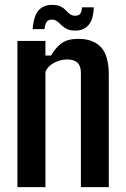

<svg xmlns="http://www.w3.org/2000/svg" viewBox="-20 -768 516 788"><path d="M51.5 0V-600H166.5V-540H189.5Q209 -573.5 233.5 -591Q258 -608.5 301.5 -608.5Q363 -608.5 394.8 -574Q426.5 -539.5 426.5 -461V0H312V-470.5Q311.5 -498.5 297.5 -511.2Q283.5 -524 254.5 -524Q228.5 -524 202.5 -510.5Q176.5 -497 166.5 -473.5V0ZM316.5 -738H365Q363 -688 343.5 -665.2Q324 -642.5 289 -642.5Q267 -642.5 254 -649.2Q241 -656 232 -665Q223 -674 214 -680.8Q205 -687.5 192 -687.5Q178.5 -687.5 171.8 -678.5Q165 -669.5 162.5 -648.5H114Q118 -702 138 -725Q158 -748 193.5 -748Q216 -748 228.8 -741.5Q241.5 -735 249.8 -726Q258 -717 266.8 -710.2Q275.5 -703.5 289 -703.5Q304 -703.5 310 -712.8Q316 -722 316.5 -738Z"/></svg>

Font: Big Shoulders Text Thin
Style: Bold
Weight: 700
Version: Version 2.002